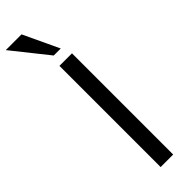

<svg xmlns="http://www.w3.org/2000/svg" viewBox="-353 -929 931 931"><g transform="rotate(-45 112.0 -464.0)"><path d="M176 2H90V-692H176ZM154 -747H106L-40 -930H68Z"/></g></svg>

Font: Repo Regular
Style: Regular
Weight: 400
Designer: Stefan Peev
Foundry: Context Ltd
Version: Version 1.502